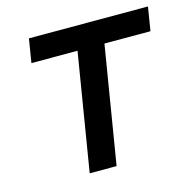

<svg xmlns="http://www.w3.org/2000/svg" viewBox="-86 -631 718 717"><g transform="rotate(-15 273.5 -272.5)"><path d="M71.4 -453.8 86.3 -545.5H546.5L531.6 -453.8H353.7L279.1 0H175.1L249.6 -453.8Z"/></g></svg>

Font: Inter UI Medium
Style: Italic
Weight: 500
Italic angle: 9.39999°
Designer: Rasmus Andersson
Foundry: rsms
Version: 3.2;8d6f07862